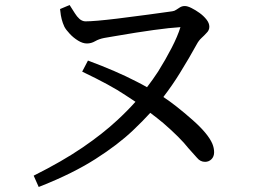

<svg xmlns="http://www.w3.org/2000/svg" viewBox="-20 -707 1040 764"><path d="M665 -662Q674 -663 681 -668Q688 -673 696.5 -678Q705 -683 715.5 -683Q726 -683 742 -675Q758 -667 774 -655.5Q790 -644 801.5 -629.5Q813 -615 813 -600.5Q813 -586 801 -575Q793 -566 782 -556Q771 -546 763 -531Q734 -478 695 -415Q666 -368 630 -321Q679 -289 747 -229Q808 -175 825 -135Q832 -118 832 -101Q832 -84 821.5 -73.5Q811 -63 796 -63Q777 -63 764 -79L730 -117Q697 -159 630 -217Q606 -237 578 -258Q549 -226 509 -188Q449 -131 359.5 -74Q270 -17 144 33L134 37L114 -8Q228 -65 308.5 -120Q389 -175 447 -229Q488 -267 519 -302Q504 -312 478 -329Q422 -367 307 -422L330 -466Q443 -424 522 -383Q544 -372 565 -360Q588 -390 609 -422Q639 -470 663 -516.5Q687 -563 698 -599Q615 -594 436 -563L395 -556Q374 -552 358.5 -543Q343 -534 326 -534Q309 -534 290.5 -545.5Q272 -557 258 -572Q242 -589 236 -601Q223 -629 220 -663L219 -671L257 -687L278 -654Q286 -641 296 -632Q306 -623 319 -622Q356 -622 447 -633Q582 -650 665 -662Z"/></svg>

Font: Early Summer Mincho Screen
Style: Regular
Weight: 400
Designer: GuiWonder
Version: Version 1.002